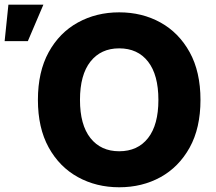

<svg xmlns="http://www.w3.org/2000/svg" viewBox="-115 -790 923 820"><path d="M394 9.8Q296.4 9.8 217.5 -33.7Q138.7 -77.1 92.8 -160.4Q46.9 -243.7 46.9 -363.3Q46.9 -483.4 92.8 -566.9Q138.7 -650.4 217.5 -693.8Q296.4 -737.3 394 -737.3Q492.2 -737.3 570.6 -693.8Q648.9 -650.4 695.1 -566.9Q741.2 -483.4 741.2 -363.3Q741.2 -243.2 695.1 -159.9Q648.9 -76.7 570.6 -33.4Q492.2 9.8 394 9.8ZM394 -144Q473.1 -144 517.3 -200.4Q561.5 -256.8 561.5 -363.3Q561.5 -470.2 517.3 -526.9Q473.1 -583.5 394 -583.5Q315.9 -583.5 271.2 -526.9Q226.6 -470.2 226.6 -363.3Q226.6 -256.8 271.2 -200.4Q315.9 -144 394 -144ZM-95.2 -614.3 -79.1 -770H70.3L3.9 -614.3Z"/></svg>

Font: Inter Extra Bold
Style: Regular
Weight: 800
Designer: Rasmus Andersson
Foundry: rsms
Version: Version 4.000;git-3c8e0fc